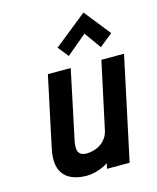

<svg xmlns="http://www.w3.org/2000/svg" viewBox="-112 -815 738 901"><g transform="rotate(-15 257.0 -365.0)"><path d="M481 -610 380 -737 220 -609 261 -558 359 -640 417 -559ZM303 -26 297 0H407L514 -501H404L334 -176Q330 -158 321 -144Q312 -130 299 -119.5Q286 -109 270 -103Q254 -97 237 -95Q209 -92 196 -101Q183 -110 181.5 -126.5Q180 -143 183 -160L255 -501H144L71 -158Q63 -119 66 -91Q69 -63 81 -44Q93 -25 111 -14Q129 -3 151 2Q173 7 196 7Q218 7 239.5 1.5Q261 -4 278 -12Q295 -20 303 -26Z"/></g></svg>

Font: Advent Pro
Style: Bold Italic
Weight: 700
Italic angle: -12°
Designer: VivaRado, Andreas Kalpakidis
Foundry: VivaRado, Andreas Kalpakidis
Version: Version 3.000